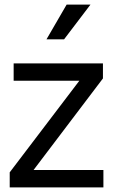

<svg xmlns="http://www.w3.org/2000/svg" viewBox="-20 -810 489 830"><path d="M22 0V-65L323 -461H39V-536H425V-471L125 -75H427V0ZM181 -640 268 -790H371L257 -640Z"/></svg>

Font: Kosmopol Plus Jakarta Sans
Style: Regular
Weight: 400
Designer: Gumpita Rahayu
Foundry: Tokotype
Version: Version 2.006